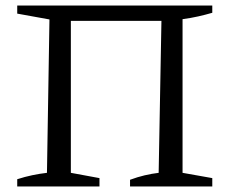

<svg xmlns="http://www.w3.org/2000/svg" viewBox="-20 -671 829 691"><path d="M235 -596V-49L338 -30V0H42V-26Q70 -35 96.5 -40.5Q123 -46 149 -49L158 -601L42 -622V-651H744V-625Q720 -618 693.5 -612Q667 -606 637 -602V-49L744 -30V0H448V-24Q475 -34 500.5 -40Q526 -46 551 -49L561 -596Z"/></svg>

Font: Piazzolla 24pt
Style: Regular
Weight: 400
Designer: Juan Pablo del Peral
Foundry: Huerta Tipografica
Version: Version 2.005